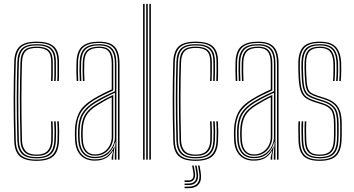

<svg xmlns="http://www.w3.org/2000/svg" viewBox="-20 -820 1816 986"><path d="M168 6Q108 6 81.2 -18.1Q54.5 -42.2 53 -98Q51.2 -161.2 50.6 -215.1Q50 -269 50 -317Q50 -365 50.9 -410.1Q51.8 -455.2 53 -501Q54.5 -556.8 80.9 -581.4Q107.2 -606 168 -606Q229.8 -606 256.4 -581.9Q283 -557.8 283 -502Q283 -479.5 283.2 -455.1Q283.5 -430.8 282 -404H274Q275.5 -431 275.2 -454Q275 -477 275 -502Q275 -554.2 250.2 -576.9Q225.5 -599.5 168 -599.5Q110.5 -599.5 86.5 -575.9Q62.5 -552.2 61 -500.8Q59.8 -455 58.9 -409.8Q58 -364.5 58 -316.6Q58 -268.8 58.6 -215Q59.2 -161.2 61 -98.2Q62.2 -46.8 87.2 -23.6Q112.2 -0.5 168 -0.5Q223.2 -0.5 248.1 -23.6Q273 -46.8 275 -98.2Q276 -120 276 -143.1Q276 -166.2 274 -197H282Q283.8 -171 284 -147.8Q284.2 -124.5 283 -98Q280.8 -42.2 254.1 -18.1Q227.5 6 168 6ZM168 -6.8Q116.2 -6.8 93.2 -28.9Q70.2 -51 69 -98.5Q67.2 -162 66.6 -215.9Q66 -269.8 66 -317.4Q66 -365 66.9 -409.9Q67.8 -454.8 69 -500.5Q70.2 -549.8 93.1 -571.5Q116 -593.2 168 -593.2Q221 -593.2 244 -572.1Q267 -551 267 -502Q267 -477 267.2 -454Q267.5 -431 266 -404H258Q259.5 -431 259.2 -454Q259 -477 259 -502Q259 -547.5 237.9 -567.1Q216.8 -586.8 168 -586.8Q118 -586.8 98.1 -565.5Q78.2 -544.2 77 -500.2Q75.8 -454.2 74.9 -409.4Q74 -364.5 74 -317Q74 -269.5 74.6 -215.9Q75.2 -162.2 77 -98.8Q78.2 -55.5 99.4 -34.4Q120.5 -13.2 168 -13.2Q215.5 -13.2 236.4 -34.6Q257.2 -56 259 -99Q260.2 -124.5 260 -146.4Q259.8 -168.2 258 -197H266Q268 -166 268 -143.6Q268 -121.2 267 -98.5Q265.2 -51 242.1 -28.9Q219 -6.8 168 -6.8ZM168 -19.5Q124.5 -19.5 105.4 -39.6Q86.2 -59.8 85 -98.8Q83.2 -162.5 82.6 -216.2Q82 -270 82 -317.5Q82 -365 82.9 -409.8Q83.8 -454.5 85 -500.2Q86.2 -542.8 105.2 -561.6Q124.2 -580.5 168 -580.5Q212.5 -580.5 231.8 -562.2Q251 -544 251 -502Q251 -481.5 251.2 -456.4Q251.5 -431.2 250 -404H242Q243.5 -431.2 243.2 -456.4Q243 -481.5 243 -502Q243 -540.8 225.6 -557.4Q208.2 -574 168 -574Q127.5 -574 110.9 -556.2Q94.2 -538.5 93 -500Q91.8 -454.2 90.9 -409.4Q90 -364.5 90 -317Q90 -269.5 90.6 -216Q91.2 -162.5 93 -99Q94 -64.2 111.4 -45.1Q128.8 -26 168 -26Q206.8 -26 224.4 -45.2Q242 -64.5 243 -99.5Q243.8 -124.8 243.5 -147.8Q243.2 -170.8 242 -197H250Q251.5 -165.8 251.6 -144.8Q251.8 -123.8 251 -99.2Q249.8 -60 230.4 -39.8Q211 -19.5 168 -19.5Z M585.8 0V-492Q585.8 -549.5 563.2 -574.5Q540.8 -599.5 488.8 -599.5Q435.2 -599.5 409.1 -577.6Q383 -555.8 380.8 -501.8Q379.8 -479.8 380.1 -454.5Q380.5 -429.2 381.8 -404H373.8Q372.5 -429.8 372.1 -454.9Q371.8 -480 372.8 -502Q375 -560 403.4 -583Q431.8 -606 488.8 -606Q526.2 -606 549.4 -594.5Q572.5 -583 583.1 -557.9Q593.8 -532.8 593.8 -492V0ZM466.8 -14.2Q500.2 -14.2 523.2 -29.6Q546.2 -45 558.1 -68.5Q570 -92 570 -116.5V-343.5Q540.5 -330.5 514.6 -316.9Q488.8 -303.2 470.5 -292Q427.5 -265.5 408.8 -233.6Q390 -201.8 388.8 -150Q388.5 -134 388.6 -123.1Q388.8 -112.2 389.8 -96.8Q392.8 -56.5 413 -35.4Q433.2 -14.2 466.8 -14.2ZM466.8 -20.5Q436 -20.5 418.2 -40.6Q400.5 -60.8 397.8 -97.8Q396.5 -115.5 396.5 -125.4Q396.5 -135.2 396.8 -149.5Q398 -199.8 415.8 -230Q433.5 -260.2 475 -285.8Q494.2 -297.5 516.9 -310Q539.5 -322.5 561.8 -332.5V-116.5Q561.8 -94 551.2 -71.9Q540.8 -49.8 519.8 -35.1Q498.8 -20.5 466.8 -20.5ZM466.8 -27Q494 -27 513.4 -39.9Q532.8 -52.8 543.2 -73.2Q553.8 -93.8 553.8 -116.5V-320.8Q533.5 -311.2 515.8 -301Q498 -290.8 478.8 -279Q439.2 -254.8 422.6 -225.9Q406 -197 404.8 -149.2Q404.5 -136.8 404.5 -126Q404.5 -115.2 405.8 -97.5Q408.2 -63.8 424 -45.4Q439.8 -27 466.8 -27ZM466.8 5Q422.2 5 395.9 -20.9Q369.5 -46.8 365.8 -96Q364.8 -111 364.6 -123.1Q364.5 -135.2 364.8 -151Q366 -201 385 -239.5Q404 -278 458 -311.2Q471.2 -319.2 486.2 -327.5Q501.2 -335.8 518.1 -344.1Q535 -352.5 553.8 -360.8V-492Q553.8 -535 538.8 -554.5Q523.8 -574 488.8 -574Q450.5 -574 432.4 -556.8Q414.2 -539.5 412.8 -500.5Q411.8 -478.5 412.1 -454.2Q412.5 -430 413.8 -404H405.8Q404.2 -433 404.1 -457Q404 -481 404.8 -500.8Q406.5 -542.5 426.1 -561.5Q445.8 -580.5 488.8 -580.5Q527.8 -580.5 544.8 -559.5Q561.8 -538.5 561.8 -492V-355.8Q533 -343 506.2 -329.4Q479.5 -315.8 462 -304.8Q415.8 -276.2 394.9 -241.1Q374 -206 372.8 -150.8Q372.5 -135 372.6 -123.4Q372.8 -111.8 373.8 -96.2Q377.2 -50.5 401.4 -26Q425.5 -1.5 466.8 -1.5Q509 -1.5 531.6 -20Q554.2 -38.5 566.8 -67.2H568.8L561.5 -20.5V0H553.5V-13.8L561.5 -44.5H559.5Q543.2 -18 521 -6.5Q498.8 5 466.8 5ZM569.5 0V-29.5L573.2 -90.8H571.2Q562 -54.8 536.4 -31.2Q510.8 -7.8 466.8 -7.8Q428.2 -7.8 406.5 -31.4Q384.8 -55 381.8 -96.8Q380.8 -113 380.6 -124.1Q380.5 -135.2 380.8 -150.2Q382 -204.2 401.9 -237.6Q421.8 -271 466.5 -298.5Q479 -306.2 494.6 -314.8Q510.2 -323.2 529.2 -332.6Q548.2 -342 570 -351.8V-492Q570 -542 551.1 -564.4Q532.2 -586.8 488.8 -586.8Q441.2 -586.8 420 -566.6Q398.8 -546.5 396.8 -501Q396 -482.8 396.1 -457.6Q396.2 -432.5 397.8 -404H389.8Q388.2 -432.2 388.1 -457.1Q388 -482 388.8 -501.2Q390.8 -550.5 414.1 -571.9Q437.5 -593.2 488.8 -593.2Q536.5 -593.2 557.1 -569.5Q577.8 -545.8 577.8 -492V0Z M746.8 0V-800H754.8V0ZM714.8 0V-800H722.8V0ZM730.8 0V-800H738.8V0Z M984.8 6Q924.8 6 898 -18.1Q871.2 -42.2 869.8 -98Q868 -161.2 867.4 -215.1Q866.8 -269 866.8 -317Q866.8 -365 867.6 -410.1Q868.5 -455.2 869.8 -501Q871.2 -556.8 897.6 -581.4Q924 -606 984.8 -606Q1046.5 -606 1073.1 -581.9Q1099.8 -557.8 1099.8 -502Q1099.8 -479.5 1100 -455.1Q1100.2 -430.8 1098.8 -404H1090.8Q1092.2 -431 1092 -454Q1091.8 -477 1091.8 -502Q1091.8 -554.2 1067 -576.9Q1042.2 -599.5 984.8 -599.5Q927.2 -599.5 903.2 -575.9Q879.2 -552.2 877.8 -500.8Q876.5 -455 875.6 -409.8Q874.8 -364.5 874.8 -316.6Q874.8 -268.8 875.4 -215Q876 -161.2 877.8 -98.2Q879 -46.8 904 -23.6Q929 -0.5 984.8 -0.5Q1040 -0.5 1064.9 -23.6Q1089.8 -46.8 1091.8 -98.2Q1092.8 -120 1092.8 -143.1Q1092.8 -166.2 1090.8 -197H1098.8Q1100.5 -171 1100.8 -147.8Q1101 -124.5 1099.8 -98Q1097.5 -42.2 1070.9 -18.1Q1044.2 6 984.8 6ZM984.8 -6.8Q933 -6.8 910 -28.9Q887 -51 885.8 -98.5Q884 -162 883.4 -215.9Q882.8 -269.8 882.8 -317.4Q882.8 -365 883.6 -409.9Q884.5 -454.8 885.8 -500.5Q887 -549.8 909.9 -571.5Q932.8 -593.2 984.8 -593.2Q1037.8 -593.2 1060.8 -572.1Q1083.8 -551 1083.8 -502Q1083.8 -477 1084 -454Q1084.2 -431 1082.8 -404H1074.8Q1076.2 -431 1076 -454Q1075.8 -477 1075.8 -502Q1075.8 -547.5 1054.6 -567.1Q1033.5 -586.8 984.8 -586.8Q934.8 -586.8 914.9 -565.5Q895 -544.2 893.8 -500.2Q892.5 -454.2 891.6 -409.4Q890.8 -364.5 890.8 -317Q890.8 -269.5 891.4 -215.9Q892 -162.2 893.8 -98.8Q895 -55.5 916.1 -34.4Q937.2 -13.2 984.8 -13.2Q1032.2 -13.2 1053.1 -34.6Q1074 -56 1075.8 -99Q1077 -124.5 1076.8 -146.4Q1076.5 -168.2 1074.8 -197H1082.8Q1084.8 -166 1084.8 -143.6Q1084.8 -121.2 1083.8 -98.5Q1082 -51 1058.9 -28.9Q1035.8 -6.8 984.8 -6.8ZM984.8 -19.5Q941.2 -19.5 922.1 -39.6Q903 -59.8 901.8 -98.8Q900 -162.5 899.4 -216.2Q898.8 -270 898.8 -317.5Q898.8 -365 899.6 -409.8Q900.5 -454.5 901.8 -500.2Q903 -542.8 922 -561.6Q941 -580.5 984.8 -580.5Q1029.2 -580.5 1048.5 -562.2Q1067.8 -544 1067.8 -502Q1067.8 -481.5 1068 -456.4Q1068.2 -431.2 1066.8 -404H1058.8Q1060.2 -431.2 1060 -456.4Q1059.8 -481.5 1059.8 -502Q1059.8 -540.8 1042.4 -557.4Q1025 -574 984.8 -574Q944.2 -574 927.6 -556.2Q911 -538.5 909.8 -500Q908.5 -454.2 907.6 -409.4Q906.8 -364.5 906.8 -317Q906.8 -269.5 907.4 -216Q908 -162.5 909.8 -99Q910.8 -64.2 928.1 -45.1Q945.5 -26 984.8 -26Q1023.5 -26 1041.1 -45.2Q1058.8 -64.5 1059.8 -99.5Q1060.5 -124.8 1060.2 -147.8Q1060 -170.8 1058.8 -197H1066.8Q1068.2 -165.8 1068.4 -144.8Q1068.5 -123.8 1067.8 -99.2Q1066.5 -60 1047.1 -39.8Q1027.8 -19.5 984.8 -19.5ZM996.8 30H1004.8L1010.8 65.5Q1017.2 104.8 1001 125.6Q984.8 146.5 947.8 146.5H927.8V138.5H947.8Q980.8 138.5 994.8 120Q1008.8 101.5 1002.8 65.5ZM966.8 30H974.8L980.8 65.5Q984.8 88.8 975.9 101.6Q967 114.5 947.8 114.5H927.8V106.5H947.8Q963.2 106.5 969.8 95.9Q976.2 85.2 972.8 65.5ZM981.8 30H989.8L995.8 65.5Q1001 97 988.6 113.8Q976.2 130.5 947.8 130.5H927.8V122.5H947.8Q972.2 122.5 982.4 108.1Q992.5 93.8 987.8 65.5Z M1402.5 0V-492Q1402.5 -549.5 1380 -574.5Q1357.5 -599.5 1305.5 -599.5Q1252 -599.5 1225.9 -577.6Q1199.8 -555.8 1197.5 -501.8Q1196.5 -479.8 1196.9 -454.5Q1197.2 -429.2 1198.5 -404H1190.5Q1189.2 -429.8 1188.9 -454.9Q1188.5 -480 1189.5 -502Q1191.8 -560 1220.1 -583Q1248.5 -606 1305.5 -606Q1343 -606 1366.1 -594.5Q1389.2 -583 1399.9 -557.9Q1410.5 -532.8 1410.5 -492V0ZM1283.5 -14.2Q1317 -14.2 1340 -29.6Q1363 -45 1374.9 -68.5Q1386.8 -92 1386.8 -116.5V-343.5Q1357.2 -330.5 1331.4 -316.9Q1305.5 -303.2 1287.2 -292Q1244.2 -265.5 1225.5 -233.6Q1206.8 -201.8 1205.5 -150Q1205.2 -134 1205.4 -123.1Q1205.5 -112.2 1206.5 -96.8Q1209.5 -56.5 1229.8 -35.4Q1250 -14.2 1283.5 -14.2ZM1283.5 -20.5Q1252.8 -20.5 1235 -40.6Q1217.2 -60.8 1214.5 -97.8Q1213.2 -115.5 1213.2 -125.4Q1213.2 -135.2 1213.5 -149.5Q1214.8 -199.8 1232.5 -230Q1250.2 -260.2 1291.8 -285.8Q1311 -297.5 1333.6 -310Q1356.2 -322.5 1378.5 -332.5V-116.5Q1378.5 -94 1368 -71.9Q1357.5 -49.8 1336.5 -35.1Q1315.5 -20.5 1283.5 -20.5ZM1283.5 -27Q1310.8 -27 1330.1 -39.9Q1349.5 -52.8 1360 -73.2Q1370.5 -93.8 1370.5 -116.5V-320.8Q1350.2 -311.2 1332.5 -301Q1314.8 -290.8 1295.5 -279Q1256 -254.8 1239.4 -225.9Q1222.8 -197 1221.5 -149.2Q1221.2 -136.8 1221.2 -126Q1221.2 -115.2 1222.5 -97.5Q1225 -63.8 1240.8 -45.4Q1256.5 -27 1283.5 -27ZM1283.5 5Q1239 5 1212.6 -20.9Q1186.2 -46.8 1182.5 -96Q1181.5 -111 1181.4 -123.1Q1181.2 -135.2 1181.5 -151Q1182.8 -201 1201.8 -239.5Q1220.8 -278 1274.8 -311.2Q1288 -319.2 1303 -327.5Q1318 -335.8 1334.9 -344.1Q1351.8 -352.5 1370.5 -360.8V-492Q1370.5 -535 1355.5 -554.5Q1340.5 -574 1305.5 -574Q1267.2 -574 1249.1 -556.8Q1231 -539.5 1229.5 -500.5Q1228.5 -478.5 1228.9 -454.2Q1229.2 -430 1230.5 -404H1222.5Q1221 -433 1220.9 -457Q1220.8 -481 1221.5 -500.8Q1223.2 -542.5 1242.9 -561.5Q1262.5 -580.5 1305.5 -580.5Q1344.5 -580.5 1361.5 -559.5Q1378.5 -538.5 1378.5 -492V-355.8Q1349.8 -343 1323 -329.4Q1296.2 -315.8 1278.8 -304.8Q1232.5 -276.2 1211.6 -241.1Q1190.8 -206 1189.5 -150.8Q1189.2 -135 1189.4 -123.4Q1189.5 -111.8 1190.5 -96.2Q1194 -50.5 1218.1 -26Q1242.2 -1.5 1283.5 -1.5Q1325.8 -1.5 1348.4 -20Q1371 -38.5 1383.5 -67.2H1385.5L1378.2 -20.5V0H1370.2V-13.8L1378.2 -44.5H1376.2Q1360 -18 1337.8 -6.5Q1315.5 5 1283.5 5ZM1386.2 0V-29.5L1390 -90.8H1388Q1378.8 -54.8 1353.1 -31.2Q1327.5 -7.8 1283.5 -7.8Q1245 -7.8 1223.2 -31.4Q1201.5 -55 1198.5 -96.8Q1197.5 -113 1197.4 -124.1Q1197.2 -135.2 1197.5 -150.2Q1198.8 -204.2 1218.6 -237.6Q1238.5 -271 1283.2 -298.5Q1295.8 -306.2 1311.4 -314.8Q1327 -323.2 1346 -332.6Q1365 -342 1386.8 -351.8V-492Q1386.8 -542 1367.9 -564.4Q1349 -586.8 1305.5 -586.8Q1258 -586.8 1236.8 -566.6Q1215.5 -546.5 1213.5 -501Q1212.8 -482.8 1212.9 -457.6Q1213 -432.5 1214.5 -404H1206.5Q1205 -432.2 1204.9 -457.1Q1204.8 -482 1205.5 -501.2Q1207.5 -550.5 1230.9 -571.9Q1254.2 -593.2 1305.5 -593.2Q1353.2 -593.2 1373.9 -569.5Q1394.5 -545.8 1394.5 -492V0Z M1621 6Q1564.8 6 1539.6 -18.1Q1514.5 -42.2 1513 -98Q1512.5 -122 1512 -144.4Q1511.5 -166.8 1513 -197H1521Q1519.5 -165.2 1520 -143Q1520.5 -120.8 1521 -98.2Q1522.5 -46.2 1545.4 -23.4Q1568.2 -0.5 1621 -0.5Q1673.2 -0.5 1698.2 -22.5Q1723.2 -44.5 1726 -97.2Q1727 -114.2 1727.1 -126.6Q1727.2 -139 1727.1 -151.8Q1727 -164.5 1727 -183Q1727 -241 1708.4 -268.5Q1689.8 -296 1645.8 -310L1607.8 -322.2Q1584.8 -329.8 1571.5 -338.6Q1558.2 -347.5 1552.4 -368.5Q1546.5 -389.5 1545 -433.2Q1544.2 -455.5 1543.8 -469Q1543.2 -482.5 1544 -500.8Q1545.8 -543.5 1563.9 -562Q1582 -580.5 1622 -580.5Q1661 -580.5 1679.1 -561.8Q1697.2 -543 1700 -499.8Q1700.8 -488.5 1700.5 -458.6Q1700.2 -428.8 1698.2 -404H1690.2Q1692.2 -428.5 1692.5 -458.4Q1692.8 -488.2 1692 -499.8Q1689.5 -539.5 1673.2 -556.8Q1657 -574 1622 -574Q1586.5 -574 1570 -557Q1553.5 -540 1552 -501Q1551.2 -482.8 1551.8 -469.1Q1552.2 -455.5 1553 -433Q1554.5 -391 1559.9 -371.2Q1565.2 -351.5 1577.2 -343.6Q1589.2 -335.8 1610 -329L1648 -316.8Q1676 -307.8 1695.4 -293.2Q1714.8 -278.8 1724.9 -252.8Q1735 -226.8 1735 -183Q1735 -164.8 1735.1 -151.9Q1735.2 -139 1735.1 -126.5Q1735 -114 1734 -97Q1731 -42 1704.8 -18Q1678.5 6 1621 6ZM1621 -6.8Q1573 -6.8 1551.6 -28.1Q1530.2 -49.5 1529 -98.5Q1528.2 -123 1527.9 -144.9Q1527.5 -166.8 1529 -197H1537Q1535.8 -168 1536 -146.1Q1536.2 -124.2 1537 -98.5Q1538.2 -53.2 1557.5 -33.2Q1576.8 -13.2 1621 -13.2Q1666 -13.2 1686.8 -32.9Q1707.5 -52.5 1710 -97.8Q1711.5 -123.8 1711.2 -141.6Q1711 -159.5 1711 -183Q1711 -240.5 1693.4 -263Q1675.8 -285.5 1641.2 -296.5L1602.8 -308.8Q1577 -317 1561.4 -327.2Q1545.8 -337.5 1538.2 -361Q1530.8 -384.5 1529 -432.5Q1528.2 -453.2 1527.8 -469Q1527.2 -484.8 1528 -501.5Q1530 -550.8 1551.9 -572Q1573.8 -593.2 1622 -593.2Q1669.2 -593.2 1691 -571.5Q1712.8 -549.8 1716 -499.8Q1716.8 -488.5 1716.5 -458.1Q1716.2 -427.8 1714 -404H1706Q1708.2 -428 1708.5 -458.6Q1708.8 -489.2 1708 -500Q1704.8 -548.2 1684 -567.5Q1663.2 -586.8 1622 -586.8Q1578 -586.8 1558 -566.9Q1538 -547 1536 -501.5Q1535.2 -483.2 1535.8 -469.8Q1536.2 -456.2 1537 -432.5Q1538.5 -386.8 1545.2 -364.6Q1552 -342.5 1566.5 -333Q1581 -323.5 1605.2 -315.5L1643.5 -303.2Q1680.8 -291.2 1699.9 -267.1Q1719 -243 1719 -183Q1719 -153.5 1719.2 -138.6Q1719.5 -123.8 1718 -97.8Q1715.5 -49 1692.9 -27.9Q1670.2 -6.8 1621 -6.8ZM1621 -19.5Q1581.5 -19.5 1563.9 -38Q1546.2 -56.5 1545 -99Q1544.5 -119.8 1544 -142.9Q1543.5 -166 1545 -197H1553Q1551.5 -164.5 1552 -143Q1552.5 -121.5 1553 -99Q1554.2 -60.8 1569.5 -43.4Q1584.8 -26 1621 -26Q1657.5 -26 1674.8 -42.9Q1692 -59.8 1694 -98.2Q1695.5 -124.5 1695.2 -141.8Q1695 -159 1695 -183Q1695 -234.8 1680.5 -254.1Q1666 -273.5 1636.8 -282.8L1598 -295Q1566.8 -304.8 1548.8 -318Q1530.8 -331.2 1522.8 -357.4Q1514.8 -383.5 1513 -432Q1512.2 -452.8 1511.8 -469Q1511.2 -485.2 1512 -502Q1514.2 -557.8 1539.8 -581.9Q1565.2 -606 1622 -606Q1677 -606 1702.6 -581.4Q1728.2 -556.8 1732 -500Q1732.8 -488.8 1732.5 -458.1Q1732.2 -427.5 1730 -404H1722Q1724.2 -427.8 1724.5 -458.2Q1724.8 -488.8 1724 -500Q1720.5 -553.2 1696.9 -576.4Q1673.2 -599.5 1622 -599.5Q1570 -599.5 1546 -577Q1522 -554.5 1520 -501.8Q1519.2 -483.5 1519.8 -469.4Q1520.2 -455.2 1521 -432.2Q1522.8 -382.8 1531 -357.9Q1539.2 -333 1556.1 -321.8Q1573 -310.5 1600.5 -301.8L1639 -289.5Q1671.8 -279.2 1687.4 -258Q1703 -236.8 1703 -183Q1703 -164.5 1703.1 -152.6Q1703.2 -140.8 1703.1 -129Q1703 -117.2 1702 -98.8Q1699.8 -56.5 1680.9 -38Q1662 -19.5 1621 -19.5Z"/></svg>

Font: Big Shoulders Inline Text Thin
Style: Regular
Weight: 100
Designer: Patric King
Foundry: XO Type Co
Version: Version 2.002